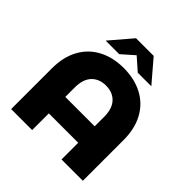

<svg xmlns="http://www.w3.org/2000/svg" viewBox="-233 -1085 1261 1261"><g transform="rotate(45 397.0 -454.5)"><path d="M730 -378V0H532V-155H259V0H64V-378Q64 -484 105.5 -559.5Q147 -635 222.5 -674.5Q298 -714 397 -714Q496 -714 571.5 -674.5Q647 -635 688.5 -559.5Q730 -484 730 -378ZM532 -308V-395Q532 -472 495 -511Q458 -550 396 -550Q333 -550 296 -511Q259 -472 259 -395V-308ZM483 -757 397 -833 311 -757H185L315 -909H479L609 -757Z"/></g></svg>

Font: Montserrat Alternates ExtraBold
Style: Regular
Weight: 800
Designer: Julieta Ulanovsky
Foundry: Julieta Ulanovsky
Version: Version 7.200